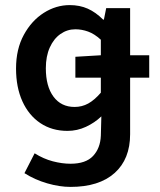

<svg xmlns="http://www.w3.org/2000/svg" viewBox="-20 -523 630 754"><path d="M276 -218V-300L376 -306H566V-218ZM257 211Q214 211 165.5 197Q117 183 76 157L116 79Q151 101 187.5 110.5Q224 120 257 120Q317 120 345.5 89.5Q374 59 376 10L378 -66Q352 -41 317.5 -25Q283 -9 245 -9Q184 -9 138.5 -39.5Q93 -70 68 -125Q43 -180 43 -254Q43 -330 73.5 -386Q104 -442 152 -472.5Q200 -503 254 -503Q293 -503 324.5 -489Q356 -475 385 -446H388L397 -491H491V4Q491 102 430 156.5Q369 211 257 211ZM273 -103Q302 -103 326.5 -116.5Q351 -130 376 -159V-367Q351 -390 326 -399Q301 -408 276 -408Q244 -408 217.5 -389.5Q191 -371 175.5 -336.5Q160 -302 160 -255Q160 -184 190 -143.5Q220 -103 273 -103Z"/></svg>

Font: Source Sans 3 SemiBold
Style: Regular
Weight: 600
Designer: Paul D. Hunt
Foundry: Adobe
Version: Version 3.046;hotconv 1.0.118;makeotfexe 2.5.65603